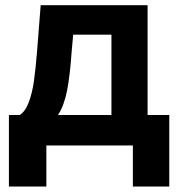

<svg xmlns="http://www.w3.org/2000/svg" viewBox="-20 -550 684 726"><path d="M13.7 -115.2H54.7Q76.2 -128.9 89.1 -164.1Q102.1 -199.2 108.4 -244.1Q114.7 -289.1 120.1 -355.5L133.8 -530.3H538.1V-115.2H620.1V155.3H482.4V0H155.3V155.3H13.7ZM401.4 -115.2V-418.9H256.8L251 -355.5Q244.6 -263.2 233.4 -206.5Q222.2 -149.9 199.2 -115.2Z"/></svg>

Font: Pretendard GOV
Style: Bold
Weight: 700
Designer: Base glyphs from Inter by Rasmus Andersson; Hangeul glyphs from Noto Sans CJK(Source Han Sans) by Jang Soo-young and Kan
Foundry: Kil Hyung-jin
Version: Version 1.309